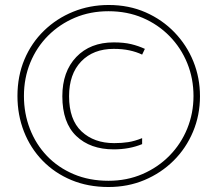

<svg xmlns="http://www.w3.org/2000/svg" viewBox="-20 -742 871 770"><path d="M415 8Q333 8 266 -20Q199 -48 150.5 -98Q102 -148 76 -214.5Q50 -281 50 -357Q50 -437 78 -503.5Q106 -570 156.5 -619Q207 -668 273.5 -695Q340 -722 416 -722Q497 -722 564 -692.5Q631 -663 680 -612Q729 -561 755.5 -495.5Q782 -430 782 -356Q782 -280 754 -213.5Q726 -147 676 -97.5Q626 -48 559.5 -20Q493 8 415 8ZM415 -17Q489 -17 551.5 -44Q614 -71 660 -118Q706 -165 731 -226.5Q756 -288 756 -357Q756 -427 731 -488.5Q706 -550 660 -597Q614 -644 552 -670.5Q490 -697 415 -697Q342 -697 280.5 -671Q219 -645 173 -599Q127 -553 101.5 -491Q76 -429 76 -357Q76 -287 100 -225Q124 -163 168.5 -116.5Q213 -70 275.5 -43.5Q338 -17 415 -17ZM436 -143Q342 -143 286 -196.5Q230 -250 230 -356Q230 -455 286 -513.5Q342 -572 436 -572Q477 -572 506 -565Q535 -558 561 -546L550 -523Q527 -534 499 -540Q471 -546 436 -546Q354 -546 305.5 -495.5Q257 -445 257 -356Q257 -262 307 -215Q357 -168 438 -168Q469 -168 494.5 -172Q520 -176 550 -188V-164Q499 -143 436 -143Z"/></svg>

Font: Noto Sans Lao UI SemCond Thin
Style: Regular
Weight: 100
Width: 4
Designer: Monotype Design Team
Foundry: Monotype Imaging Inc.
Version: Version 2.000; ttfautohint (v1.8.4.7-5d5b)